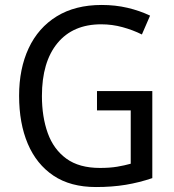

<svg xmlns="http://www.w3.org/2000/svg" viewBox="-20 -744 701 774"><path d="M371 -377H594V-26Q541 -8 486.5 1Q432 10 367 10Q264 10 195.5 -36Q127 -82 92 -164.5Q57 -247 57 -358Q57 -467 95.5 -549.5Q134 -632 208.5 -678Q283 -724 390 -724Q445 -724 494 -712.5Q543 -701 585 -681L552 -605Q516 -623 474 -634.5Q432 -646 388 -646Q274 -646 211.5 -570Q149 -494 149 -357Q149 -273 172.5 -207.5Q196 -142 247.5 -104.5Q299 -67 383 -67Q423 -67 452.5 -72Q482 -77 507 -84V-299H371Z"/></svg>

Font: Noto Sans Gurmukhi UI SemiCondensed
Style: Regular
Weight: 400
Width: 4
Designer: Jelle Bosma - Monotype Design Team
Foundry: Monotype Imaging Inc.
Version: Version 2.004; ttfautohint (v1.8.4.7-5d5b)